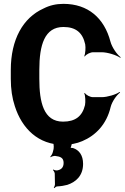

<svg xmlns="http://www.w3.org/2000/svg" viewBox="-20 -741 646 996"><path d="M307 -110C206 -110 184 -211 184 -332V-379C184 -507 211 -601 309 -601C374 -601 409 -571 422 -511C425 -495 423 -461 417 -450L420 -448C426 -459 449 -470 463 -470H507C538 -470 585 -455 604 -441L606 -444C587 -458 561 -495 553 -525C521 -647 437 -721 309 -721C271 -721 237 -713 206 -697C99 -649 36 -536 36 -378V-332C36 -279 43 -232 57 -190C94 -74 179 10 307 10C344 10 377 4 407 -9C476 -38 533 -96 554 -186C561 -214 585 -248 603 -261L600 -264C583 -251 537 -237 508 -237H462C448 -237 426 -248 420 -259L417 -256C423 -246 424 -212 421 -196C407 -138 371 -110 307 -110ZM310 104C310 129 296 140 276 143C270 144 260 141 257 138L255 141C258 144 263 152 264 159L265 212C266 218 262 229 259 232L262 235C265 231 272 226 277 226C297 225 314 222 329 218C372 204 411 172 411 109C411 64 390 37 359 27C355 26 345 25 342 28L344 31C347 28 349 17 351 11C352 4 357 -5 361 -8L359 -12C356 -8 347 -3 341 -3H293C281 -3 259 -13 253 -22L251 -19C256 -10 261 17 258 32L254 48C252 57 245 68 241 72L242 75C247 71 259 67 267 68C291 71 310 76 310 104Z"/></svg>

Font: Asimov
Style: EdgeNar
Weight: 500
Designer: Google
Version: Version 2.000980: 2014